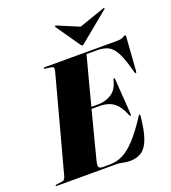

<svg xmlns="http://www.w3.org/2000/svg" viewBox="-182 -1033 1034 1162"><g transform="rotate(-20 335.0 -452.0)"><path d="M367.5 0H-14Q-20 0 -20 -3.5Q-20 -8 -13.5 -8.5L26 -14Q35 -15 40 -21.8Q45 -28.5 48 -38Q49.5 -44 59.2 -80Q69 -116 83.8 -171Q98.5 -226 115.8 -290Q133 -354 150.2 -418Q167.5 -482 181.8 -535.8Q196 -589.5 205.2 -623.2Q214.5 -657 215 -660.5Q217.5 -673 214.5 -678.8Q211.5 -684.5 199 -686L162 -691Q155.5 -691.5 155.5 -696Q155.5 -700 162.5 -700H627Q656.5 -700 668.2 -707.5Q680 -715 685 -715Q691 -715 690 -706L674.5 -489Q673.5 -477.5 669.5 -477.5Q665 -477.5 662 -488Q640.5 -571.5 619 -614.5Q597.5 -657.5 569 -672.8Q540.5 -688 496.5 -688H428Q427 -684.5 419.8 -657.2Q412.5 -630 401 -586.2Q389.5 -542.5 375.2 -488.8Q361 -435 346.5 -378H393.5Q437.5 -378 476 -402.2Q514.5 -426.5 528 -485.5Q529.5 -493.5 534 -493.5Q538 -493.5 539 -485L554.5 -260Q555 -246.5 551.5 -246Q547 -245 543.5 -254Q522 -310 487.5 -338Q453 -366 389.5 -366H343Q328.5 -310.5 314.8 -257.5Q301 -204.5 289.8 -161Q278.5 -117.5 271.5 -89.5Q264.5 -61.5 263 -56Q257 -29.5 262.5 -20.8Q268 -12 286 -12H334Q377 -12 417 -32Q457 -52 500.2 -99Q543.5 -146 596 -227Q601.5 -235 604 -235Q608.5 -235 607.5 -226Q599 -136.5 580.8 -84.8Q562.5 -33 531.8 -11.5Q501 10 454.5 10Q432.5 10 412.2 5Q392 0 367.5 0ZM435 -752.5Q428 -746 423 -746Q418.5 -746 414 -752.5L307 -906Q304 -910.5 308.5 -913.5Q310.5 -915.5 316 -913L451.5 -856L615.5 -913Q622 -915.5 624.5 -913.5Q626.5 -910.5 622 -906Z"/></g></svg>

Font: Fraunces 144pt S000 Black
Style: Italic
Weight: 900
Italic angle: -16°
Version: Version 1.000; ttfautohint (v1.8.3)